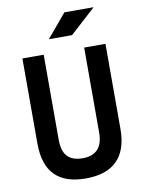

<svg xmlns="http://www.w3.org/2000/svg" viewBox="-98 -968 782 1045"><g transform="rotate(-10 293.0 -445.5)"><path d="M291 9.8C442.9 9.8 522.5 -67.4 522.5 -222.7V-693.4H404.8V-222.7C404.8 -142.1 366.7 -101.6 293 -101.6C215.8 -101.6 181.2 -142.1 181.2 -222.7V-693.4H63.5V-222.7C63.5 -67.4 139.2 9.8 291 9.8ZM223.6 -771.5H351.6L493.7 -900.9H332Z"/></g></svg>

Font: Cascadia Code NF SemiBold
Style: Regular
Weight: 600
Monospace: yes
Designer: Aaron Bell
Foundry: Saja Typeworks
Version: Version 2404.023